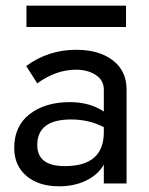

<svg xmlns="http://www.w3.org/2000/svg" viewBox="-20 -645 525 675"><path d="M73 -550V-625H423V-550ZM111 -352 72 -413Q150 -470 248 -470Q328 -470 376.5 -433Q425 -396 425 -330V0H345V-66Q324 -30 282.5 -10Q241 10 188 10Q116 10 73 -26.5Q30 -63 30 -125Q30 -202 84.5 -244Q139 -286 226 -286Q295 -286 345 -253V-330Q345 -363 316.5 -381.5Q288 -400 248 -400Q177 -400 111 -352ZM111 -135Q111 -61 208 -61Q345 -61 345 -180V-198Q293 -225 230 -225Q111 -225 111 -135Z"/></svg>

Font: renner_400book
Style: Book
Weight: 400
Version: Version 003.000 ; ttfautohint (v0.97) -l 8 -r 50 -G 200 -x 1